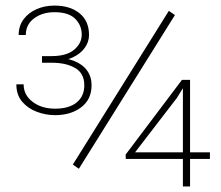

<svg xmlns="http://www.w3.org/2000/svg" viewBox="-20 -674 798 694"><path d="M166.5 -471.2Q220.2 -471.2 247.8 -494.1Q275.4 -517.1 275.4 -548.8Q275.4 -582.5 251.7 -606.2Q228 -629.9 176.8 -629.9Q133.3 -629.9 103.3 -607.7Q73.2 -585.4 73.2 -547.4H47.4Q47.4 -579.6 64.7 -603.5Q82 -627.4 111.6 -640.6Q141.1 -653.8 176.8 -653.8Q233.4 -653.8 267.6 -626Q301.8 -598.1 301.8 -547.4Q301.8 -522.5 286.1 -500.7Q270.5 -479 241 -465.6Q211.4 -452.1 170.4 -452.1H131.8V-471.2ZM131.8 -466.3H170.4Q216.3 -466.3 247.6 -453.9Q278.8 -441.4 294.9 -418.9Q311 -396.5 311 -366.2Q311 -314.5 273.4 -286.1Q235.8 -257.8 179.2 -257.8Q145.5 -257.8 113.3 -269.8Q81.1 -281.7 60.1 -306.4Q39.1 -331.1 39.1 -369.1H65.4Q65.4 -330.6 97.9 -305.9Q130.4 -281.2 179.2 -281.2Q229.5 -281.2 257.1 -303.7Q284.7 -326.2 284.7 -365.7Q284.7 -409.2 251.7 -428.2Q218.8 -447.3 166.5 -447.3H131.8ZM265.1 -64 243.2 -79.1 590.3 -634.8 612.3 -619.6ZM738.8 -99.6H434.6L434.1 -115.2L637.7 -385.3H659.7L619.6 -320.3L468.3 -123.5H738.8ZM667 0H641.1V-385.3H667Z"/></svg>

Font: Heebo Thin
Style: Regular
Weight: 250
Designer: Oded Ezer
Foundry: Ezer Type House
Version: Version 3.100